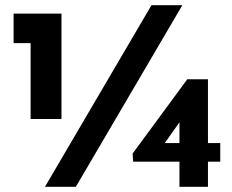

<svg xmlns="http://www.w3.org/2000/svg" viewBox="-20 -714 886 734"><path d="M677 -694 270 0H152L559 -694ZM32 -662H215V-259H97V-549H32ZM822 -167V-96H489L487 -127L696 -411H775V0H666V-279L694 -286L578 -122L561 -167Z"/></svg>

Font: Reem Kufi Fun SemiBold
Style: Regular
Weight: 600
Designer: Khaled Hosny
Version: Version 1.005